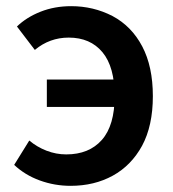

<svg xmlns="http://www.w3.org/2000/svg" viewBox="-20 -589 562 623"><path d="M26 -54 75 -133Q100 -112 131 -100Q162 -88 195 -88Q269 -88 310.5 -135Q352 -182 352 -277Q352 -372 312.5 -419.5Q273 -467 203 -467Q141 -467 93 -427L35 -503Q66 -533 111.5 -551Q157 -569 211 -569Q283 -569 345 -537Q407 -504 441.5 -438.5Q476 -373 476 -277Q476 -181 441 -116Q406 -52 346 -19Q286 14 209 14Q157 14 109 -3.5Q61 -21 26 -54ZM132 -331H421V-242H132Z"/></svg>

Font: Merged Yaku Han JP SemiBold
Style: Regular
Weight: 600
Designer: Ryoko NISHIZUKA 西塚涼子 (kana, bopomofo & ideographs); Paul D. Hunt (Latin, Greek & Cyrillic); Sandoll Communications 산돌커뮤니
Foundry: Adobe
Version: Version 2.004